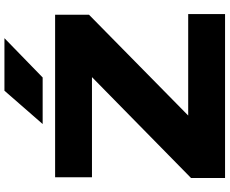

<svg xmlns="http://www.w3.org/2000/svg" viewBox="-103 -911 1014 848"><g transform="rotate(-90 404.0 -487.0)"><path d="M41.8 0V-150.2L532.8 -632.4L683.2 -587.8H45.2V-750.6H762.8V-600.8L272 -117.8L143.2 -162.8H765.8V0ZM427.4 -974.4H659.4L485.8 -805.6H280.2Z"/></g></svg>

Font: Unbounded
Style: Regular
Weight: 400
Designer: Luke Prowse, Jean-Baptiste Morizot, Fátima Lázaro, Florian Runge
Foundry: NaN
Version: Version 1.701;gftools[0.9.28.dev5+ged2979d]